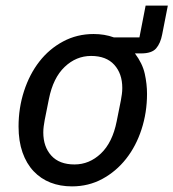

<svg xmlns="http://www.w3.org/2000/svg" viewBox="-20 -651 617 683"><path d="M236 12Q194 12 159.5 -1.5Q125 -15 99.5 -42Q74 -69 60 -109Q46 -149 46 -201Q46 -267 65.5 -327Q85 -387 120 -432Q155 -477 204.5 -503.5Q254 -530 313 -530Q352 -530 385 -518H476L498 -631H577L557 -529Q551 -497 535.5 -479Q520 -461 482 -461H460Q487 -425 495 -388.5Q503 -352 503 -317Q503 -251 483.5 -191Q464 -131 428.5 -86Q393 -41 344 -14.5Q295 12 236 12ZM245 -66Q298 -66 339 -105Q380 -144 395 -219L410 -294Q412 -305 413.5 -316Q415 -327 415 -338Q415 -389 386.5 -420.5Q358 -452 304 -452Q251 -452 210 -413Q169 -374 154 -299L139 -224Q137 -213 135.5 -202Q134 -191 134 -180Q134 -129 162.5 -97.5Q191 -66 245 -66Z"/></svg>

Font: IBM Plex Sans Text
Style: Italic
Weight: 450
Italic angle: -11°
Designer: Mike Abbink, Paul van der Laan, Pieter van Rosmalen
Foundry: Bold Monday
Version: Version 3.005